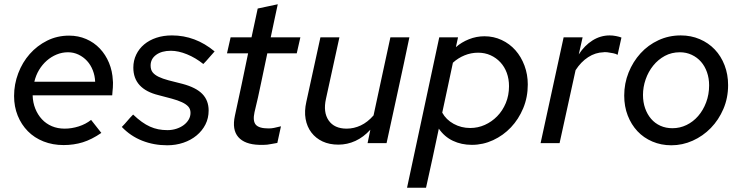

<svg xmlns="http://www.w3.org/2000/svg" viewBox="-20 -671 3479 900"><path d="M455 -48Q410 -17 368 -4Q326 9 278 9Q227 9 184 -8Q141 -25 110.5 -56Q80 -87 63 -129Q46 -171 46 -221Q46 -276 65.5 -327.5Q85 -379 119.5 -418Q154 -457 201 -480.5Q248 -504 304 -504Q347 -504 384 -488Q421 -472 448 -443.5Q475 -415 491 -376.5Q507 -338 509 -293Q510 -285 509.5 -276.5Q509 -268 509 -260Q508 -252 507.5 -244Q507 -236 506 -224H133Q134 -190 145.5 -161.5Q157 -133 176.5 -112Q196 -91 223 -79.5Q250 -68 283 -68Q316 -68 349 -78.5Q382 -89 407 -109Q419 -94 431 -78.5Q443 -63 455 -48ZM299 -426Q271 -426 245.5 -415.5Q220 -405 199 -386.5Q178 -368 163 -343Q148 -318 141 -288H426Q425 -316 415 -341.5Q405 -367 388 -385.5Q371 -404 348 -415Q325 -426 299 -426Z M551 -76Q565 -90 577.5 -105Q590 -120 604 -134Q625 -114 644.5 -100Q664 -86 683 -77.5Q702 -69 722 -65Q742 -61 765 -61Q787 -61 807 -67.5Q827 -74 841.5 -85Q856 -96 864.5 -110.5Q873 -125 873 -142Q873 -160 862.5 -171.5Q852 -183 832.5 -192Q813 -201 785.5 -208.5Q758 -216 723 -225Q605 -254 605 -354Q605 -387 618.5 -415Q632 -443 656 -463Q680 -483 713 -494Q746 -505 786 -505Q896 -505 986 -430Q972 -415 959.5 -400Q947 -385 933 -371Q897 -400 856.5 -416.5Q816 -433 781 -433Q738 -433 712 -414Q686 -395 686 -364Q686 -344 695.5 -332Q705 -320 723.5 -311Q742 -302 770 -294.5Q798 -287 835 -278Q899 -261 928.5 -230.5Q958 -200 958 -153Q958 -117 943 -87.5Q928 -58 901.5 -36Q875 -14 839.5 -2Q804 10 764 10Q701 10 646.5 -11.5Q592 -33 551 -76Z M1081 -128Q1097 -202 1112.5 -274.5Q1128 -347 1143 -421H1044Q1049 -440 1052.5 -458.5Q1056 -477 1061 -496H1159Q1167 -530 1173.5 -563.5Q1180 -597 1188 -631Q1211 -636 1235 -641Q1259 -646 1282 -651Q1274 -613 1265.5 -574Q1257 -535 1249 -496H1388Q1383 -477 1379.5 -458.5Q1376 -440 1371 -421H1233Q1218 -352 1204 -283Q1190 -214 1173 -145Q1164 -104 1179 -86.5Q1194 -69 1239 -69Q1253 -69 1264.5 -71.5Q1276 -74 1297 -79Q1292 -59 1288.5 -40Q1285 -21 1280 -1Q1266 1 1249 4.5Q1232 8 1217 8H1195Q1127 6 1097 -28.5Q1067 -63 1081 -128Z M1571 -496 1508 -208Q1494 -145 1520.5 -106.5Q1547 -68 1605 -68Q1639 -68 1671 -83Q1703 -98 1731 -130Q1751 -222 1770.5 -313.5Q1790 -405 1810 -496H1899Q1873 -371 1846 -248Q1819 -125 1792 0H1703Q1706 -16 1709.5 -31.5Q1713 -47 1716 -63Q1684 -28 1646 -10.5Q1608 7 1566 7Q1524 7 1492 -8Q1460 -23 1439.5 -50Q1419 -77 1412.5 -113.5Q1406 -150 1416 -194Q1433 -270 1449 -345Q1465 -420 1482 -496Z M1888 209Q1926 32 1963.5 -143.5Q2001 -319 2039 -496H2127Q2124 -485 2122 -473Q2120 -461 2117 -450Q2143 -473 2178 -487Q2213 -501 2251 -501Q2294 -501 2331.5 -483.5Q2369 -466 2396 -435.5Q2423 -405 2438.5 -363.5Q2454 -322 2454 -275Q2454 -215 2432.5 -163.5Q2411 -112 2375 -74Q2339 -36 2291.5 -14Q2244 8 2192 8Q2143 8 2103 -11Q2063 -30 2037 -68Q2023 1 2007.5 70.5Q1992 140 1977 209ZM2221 -424Q2188 -424 2157.5 -411.5Q2127 -399 2103 -377Q2090 -318 2078 -259.5Q2066 -201 2053 -143Q2071 -110 2106.5 -90.5Q2142 -71 2184 -71Q2220 -71 2252.5 -85.5Q2285 -100 2310.5 -126Q2336 -152 2351 -188Q2366 -224 2366 -267Q2366 -301 2355.5 -329.5Q2345 -358 2325.5 -379Q2306 -400 2279.5 -412Q2253 -424 2221 -424Z M2514 0Q2541 -125 2568 -248Q2595 -371 2622 -496H2711Q2706 -476 2702 -456Q2698 -436 2693 -416Q2720 -458 2757.5 -481.5Q2795 -505 2838 -505Q2852 -505 2867.5 -502Q2883 -499 2893 -495L2875 -414Q2867 -419 2854 -421.5Q2841 -424 2827 -426Q2822 -426 2818 -426.5Q2814 -427 2809 -426Q2771 -425 2737 -403Q2703 -381 2678 -342L2603 0Z M2906 -223Q2906 -280 2926.5 -331Q2947 -382 2982.5 -421Q3018 -460 3066.5 -482.5Q3115 -505 3171 -505Q3219 -505 3260 -487.5Q3301 -470 3330.5 -439Q3360 -408 3376.5 -365Q3393 -322 3393 -272Q3393 -212 3371 -160.5Q3349 -109 3312 -71Q3275 -33 3227 -11.5Q3179 10 3127 10Q3079 10 3038 -7.5Q2997 -25 2968 -56Q2939 -87 2922.5 -129.5Q2906 -172 2906 -223ZM3132 -70Q3167 -70 3198 -85Q3229 -100 3252.5 -127Q3276 -154 3290 -191Q3304 -228 3304 -271Q3304 -304 3294 -332.5Q3284 -361 3266 -381.5Q3248 -402 3222.5 -414Q3197 -426 3167 -426Q3128 -426 3096.5 -409Q3065 -392 3042 -363.5Q3019 -335 3006.5 -299Q2994 -263 2994 -226Q2994 -192 3004 -163.5Q3014 -135 3032 -114Q3050 -93 3075.5 -81.5Q3101 -70 3132 -70Z"/></svg>

Font: Rosa Sans
Style: Italic
Weight: 400
Italic angle: -12°
Designer: Pentagram / MCKL
Foundry: Pentagram / MCKL
Version: Version 1.005;September 16, 2019;FontCreator 11.5.0.2425 64-